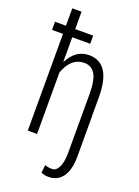

<svg xmlns="http://www.w3.org/2000/svg" viewBox="-182 -836 814 1124"><g transform="rotate(20 225.5 -274.5)"><path d="M274.4 162.6Q299.8 163.1 315.4 131.8Q331.1 100.6 331.5 43.5V-327.1Q331.1 -414.1 307.6 -450.2Q284.2 -486.3 240.2 -485.8Q160.6 -485.8 122.6 -383.8V0H64.9V-602.5H-3.4V-653.3H64.9V-761.7H122.6V-653.3H234.4V-602.5H122.6V-449.7L124 -449.2Q144.5 -491.2 177.2 -514.6Q210 -538.1 252 -538.1Q389.2 -538.1 389.2 -326.2V-212.4H389.6V43.5Q389.6 126.5 358.4 169.9Q327.1 213.4 270 213.4Q247.1 213.4 224.6 204.1L230 154.8Q249 162.6 274.4 162.6Z"/></g></svg>

Font: RobotoCondensed-Light
Style: Light
Weight: 300
Designer: Google
Version: Version 1.200311; 2013